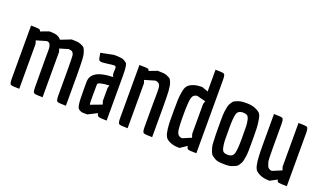

<svg xmlns="http://www.w3.org/2000/svg" viewBox="-71 -1169 2747 1625"><g transform="rotate(20 1302.0 -356.5)"><path d="M354 0Q287 0 276 -7.5Q265 -15 265 -60L264 -305V-344Q264 -367 264.5 -379Q265 -391 264 -406.5Q263 -422 260.5 -429.5Q258 -437 254 -445Q247 -459 224 -459L135 -433L144 -404V0Q77 0 66 -7.5Q55 -15 55 -60V-537Q110 -537 125 -534Q140 -531 143 -516L218 -544Q262 -544 285 -536.5Q308 -529 326 -508L418 -544Q477 -544 497.5 -535.5Q518 -527 527.5 -521Q537 -515 544.5 -496Q552 -477 555.5 -462Q559 -447 561 -412Q564 -360 564 -266V0Q496 0 485 -7.5Q474 -15 474 -60V-267Q474 -405 471 -421Q466 -450 443 -456Q435 -458 423 -459L345 -436L354 -408Z M848 -413 849 -440Q849 -454 846 -455Q843 -456 839 -459.5Q835 -463 828.5 -461Q822 -459 813 -460L759 -453Q738 -450 723 -450Q708 -450 700 -457Q692 -464 684 -521L800 -544Q871 -544 889 -533.5Q907 -523 915 -516Q923 -509 926 -488Q931 -462 931 -406V0Q873 0 858 -6Q843 -12 842 -35L759 7Q731 7 717.5 6.5Q704 6 690.5 -2Q677 -10 672.5 -18Q668 -26 664 -52Q659 -83 659 -179V-248Q659 -361 856 -365L848 -389ZM753 -78Q754 -78 854 -116L844 -145V-264L852 -287Q811 -286 780 -279Q749 -272 749 -260L748 -128Q748 -78 753 -78Z M1251 -267 1252 -355Q1252 -395 1250 -415Q1246 -457 1203 -459L1111 -432L1120 -404V0Q1053 0 1042 -7.5Q1031 -15 1031 -60V-537Q1089 -537 1104 -534Q1119 -531 1120 -516L1194 -544Q1255 -544 1274 -536Q1293 -528 1303 -522Q1313 -516 1321 -497.5Q1329 -479 1332 -463.5Q1335 -448 1338 -414Q1341 -365 1341 -266V0Q1274 0 1262.5 -7.5Q1251 -15 1251 -60Z M1471 -506Q1511 -544 1594 -544L1650 -524V-720Q1717 -720 1728 -712.5Q1739 -705 1739 -659V0Q1679 0 1665 -5Q1651 -10 1650 -34L1589 7Q1510 7 1469 -30Q1442 -55 1437 -160Q1436 -193 1436 -267Q1436 -341 1437.5 -374Q1439 -407 1446.5 -448.5Q1454 -490 1471 -506ZM1660 -111 1650 -143V-411L1659 -439L1581 -459Q1543 -456 1534 -417Q1525 -378 1525 -262Q1525 -146 1534 -116Q1545 -79 1582 -78Z M1839 -266Q1839 -266 1839 -328Q1839 -390 1842 -411Q1845 -432 1849 -452.5Q1853 -473 1858.5 -482.5Q1864 -492 1872.5 -505Q1881 -518 1892 -523Q1903 -528 1918 -534Q1943 -544 1991 -544Q2039 -544 2068.5 -532.5Q2098 -521 2114.5 -506.5Q2131 -492 2138 -450.5Q2145 -409 2146.5 -377Q2148 -345 2148 -290V-215Q2148 -151 2145 -130Q2142 -109 2138 -88Q2134 -67 2128.5 -57.5Q2123 -48 2114.5 -34.5Q2106 -21 2094.5 -15.5Q2083 -10 2068 -4Q2044 7 2004 7Q1964 7 1942.5 4Q1921 1 1904.5 -9Q1888 -19 1877 -28Q1866 -37 1858.5 -58.5Q1851 -80 1847 -95Q1843 -110 1842 -144Q1839 -201 1839 -266ZM1993 -459Q1948 -459 1938 -422.5Q1928 -386 1928 -296.5Q1928 -207 1929 -180.5Q1930 -154 1936 -124.5Q1942 -95 1955.5 -86.5Q1969 -78 1993 -78Q2038 -78 2048 -116Q2058 -154 2058 -244Q2058 -334 2057 -360Q2056 -386 2050 -414Q2044 -442 2030.5 -450.5Q2017 -459 1993 -459Z M2474 -113 2464 -143V-537Q2531 -537 2542.5 -529.5Q2554 -522 2554 -477V0Q2495 0 2480 -3.5Q2465 -7 2464 -27L2400 7Q2321 7 2277 -32Q2249 -56 2245 -164Q2243 -197 2243 -271V-537Q2310 -537 2321 -529.5Q2332 -522 2332 -477V-273Q2332 -156 2337.5 -137Q2343 -118 2349 -104Q2359 -80 2390 -78Z"/></g></svg>

Font: Economica
Style: Bold
Weight: 700
Designer: Vicente Lamonaca
Foundry: Vicente Lamonaca
Version: Version 1.100